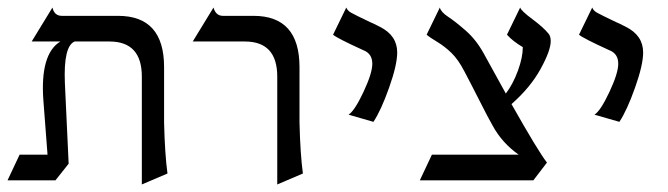

<svg xmlns="http://www.w3.org/2000/svg" viewBox="-20 -476 1770 509"><path d="M424 -16 356 13V-273Q356 -366 270 -366H178Q148 -354 152 -256L162 -42L127 2H0L32 -66H106L95 -210Q86 -333 140 -366H64L119 -456Q124 -434 144 -434H293Q415 -434 415 -298V-151Q417 -67 424 -16Z M571 -434H652Q774 -434 774 -298V-151Q776 -67 783 -16L715 13V-273Q715 -366 629 -366H491L546 -456Q552 -434 571 -434Z M943 -343Q873 -375 863 -384L898 -456Q901 -448 910.5 -442.5Q920 -437 962 -417Q967 -415 970 -413.5Q973 -412 978 -409.5Q983 -407 987 -405Q1033 -382 1033 -337Q1033 -304 1011.5 -243.5Q990 -183 970 -153L904 -172Q920 -182 943.5 -232Q967 -282 967 -307Q967 -334 943 -343Z M1336 -200Q1406 -76 1430 -45L1394 2H1093L1125 -66H1355Q1311 -97 1286 -143Q1275 -162 1252 -207.5Q1229 -253 1211 -287Q1195 -318 1177 -335.5Q1159 -353 1139 -365Q1119 -377 1111 -384L1146 -456Q1149 -444 1168 -431.5Q1187 -419 1214.5 -395Q1242 -371 1262 -335Q1265 -329 1321 -228Q1340 -253 1353 -288.5Q1366 -324 1366 -351Q1339 -367 1324 -384L1359 -456Q1362 -447 1391 -425.5Q1420 -404 1434 -387Q1440 -380 1440 -367Q1440 -342 1413 -293Q1386 -244 1336 -200Z M1595 -343Q1525 -375 1515 -384L1550 -456Q1553 -448 1562.5 -442.5Q1572 -437 1614 -417Q1619 -415 1622 -413.5Q1625 -412 1630 -409.5Q1635 -407 1639 -405Q1685 -382 1685 -337Q1685 -304 1663.5 -243.5Q1642 -183 1622 -153L1556 -172Q1572 -182 1595.5 -232Q1619 -282 1619 -307Q1619 -334 1595 -343Z"/></svg>

Font: Bellefair
Style: Regular
Weight: 400
Designer: Nick Shinn, Liron Lavi Turkenic
Foundry: Shinntype
Version: Version 1.003;PS 001.003;hotconv 1.0.88;makeotf.lib2.5.64775